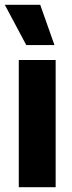

<svg xmlns="http://www.w3.org/2000/svg" viewBox="-30 -777 299 797"><path d="M79 -590H196L137 -757H-10ZM48 0H201V-528H48Z"/></svg>

Font: Bricolage Grotesque 10pt Condensed ExtraBold
Style: Regular
Weight: 800
Width: 3
Designer: Mathieu Triay
Foundry: Atelier Triay
Version: Version 1.000;gftools[0.9.29]